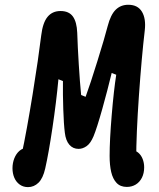

<svg xmlns="http://www.w3.org/2000/svg" viewBox="-20 -765 660 798"><path d="M31.9 -65.8Q31.9 -87.5 39.5 -106.9Q47.2 -126.2 60.8 -138Q74.3 -149.8 91.8 -149.8L68.5 -116.2Q80.4 -170.5 92.2 -236.1Q104.1 -301.8 115.7 -373.5Q127.2 -444.7 136.8 -510.5Q146.2 -576.4 151.4 -618.4Q157.8 -671.1 177.8 -695.1Q197.7 -719.2 231.7 -719.2Q266.5 -719.2 282.9 -696.5Q299.2 -673.8 301 -628.8Q302.9 -569.5 307.5 -496.1Q312 -422.8 317.2 -370.2L335.8 -362.6Q355.1 -415.2 384.9 -511.2Q414.8 -607.1 427.6 -656.8Q439.8 -703.8 460.8 -724.5Q481.8 -745.2 513.1 -745.2Q552.6 -745.2 570 -716.2Q587.4 -687.2 581.6 -637.8Q568.8 -528.9 557.4 -367.3Q546.1 -205.7 546.1 -100.9L525.4 -141Q541.5 -141 553.8 -131.1Q566.1 -121.2 572.7 -104.7Q579.2 -88.2 579.2 -69.7Q579.2 -45 569.9 -26.5Q560.5 -7.9 544.2 2Q527.8 11.9 507.1 11.9Q480.2 11.9 464.5 -4.8Q448.8 -21.6 442.2 -50Q435.6 -78.3 435.6 -117Q435.6 -182.7 444.3 -286.5Q453 -390.4 463.1 -454.3L444.2 -461.8Q427.5 -392.2 405.2 -312.5Q382.8 -232.7 368.8 -198.7Q356.3 -169 339.9 -157.6Q323.5 -146.2 306.5 -146.2Q283.3 -146.2 268.3 -163.4Q253.3 -180.7 249.5 -213.2Q245 -248.2 243 -310.5Q240.9 -372.7 241.6 -428.1L222.8 -435.6Q214 -340.8 198 -233.7Q182 -126.5 167.9 -64.7Q158.7 -23.9 140 -5.6Q121.2 12.7 96.3 12.7Q76.6 12.7 61.9 2.1Q47.2 -8.4 39.5 -26.3Q31.9 -44.2 31.9 -65.8Z"/></svg>

Font: Monaspace Radon Var
Style: Regular
Weight: 400
Designer: Riley Cran and the Lettermatic Team
Version: Version 1.000 (Monaspace Radon Var)